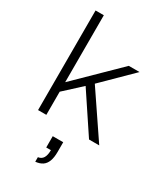

<svg xmlns="http://www.w3.org/2000/svg" viewBox="-244 -820 1037 1207"><g transform="rotate(30 275.0 -216.5)"><path d="M77 0V-723H137V-237L432 -526H510L303 -322L521 0H447L260 -281L137 -168V0ZM224 290V257Q249 254 261 234Q273 214 273 178H239V96H315V167Q315 207 305 233.5Q295 260 275 273.5Q255 287 224 290Z"/></g></svg>

Font: Archivo SemiExpanded ExtraLight
Style: Regular
Weight: 250
Width: 6
Designer: Hector Gatti
Foundry: Omnibus-Type
Version: Version 2.001